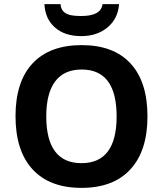

<svg xmlns="http://www.w3.org/2000/svg" viewBox="-20 -889 779 918"><path d="M685.1 -332.5Q685.1 -168 603.5 -79.3Q522 9.3 369.6 9.3Q217.3 9.3 135.7 -79.3Q54.2 -168 54.2 -333.5Q54.2 -499 136 -586.2Q217.8 -673.3 370.6 -673.3Q523.4 -673.3 604.2 -585.4Q685.1 -497.6 685.1 -332.5ZM201.2 -332.5Q201.2 -221.2 243.4 -165Q285.6 -108.9 369.6 -108.9Q537.6 -108.9 537.6 -332.5Q537.6 -556.6 370.6 -556.6Q286.6 -556.6 243.9 -500Q201.2 -443.4 201.2 -332.5ZM549.3 -869.1Q543.9 -799.3 493.9 -757.8Q443.8 -716.3 368.7 -716.3Q289.6 -716.3 242.7 -757.6Q195.8 -798.8 192.4 -869.1H269.5Q271 -848.1 281.7 -835.9Q292.5 -823.7 311.8 -818.1Q331.1 -812.5 369.6 -812.5Q462.9 -812.5 470.2 -869.1Z"/></svg>

Font: Bpm'online Open Sans
Style: Bold
Weight: 700
Foundry: Ascender Corporation
Version: Version 1.10